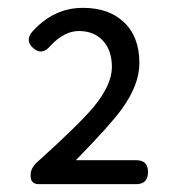

<svg xmlns="http://www.w3.org/2000/svg" viewBox="-20 -910 450 489"><path d="M79 -441Q58 -441 58 -462V-465Q58 -483 78 -500Q181 -593 218 -637Q265 -694 265 -739Q265 -782 242 -806.5Q219 -831 181 -831Q144 -831 109 -794Q87 -767 64 -788Q44 -806 61 -828Q116 -890 191 -890Q257 -890 295 -854Q335 -817 335 -749Q335 -694 290 -632Q262 -593 178 -507Q175 -504 173 -502H327Q357 -502 357 -472Q357 -441 327 -441H207Z"/></svg>

Font: GenSenRounded JP R
Style: Regular
Weight: 400
Version: Version 1.501;PS 1;hotconv 16.6.51;makeotf.lib2.5.65220